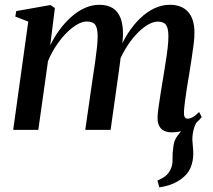

<svg xmlns="http://www.w3.org/2000/svg" viewBox="-20 -556 910 822"><path d="M662 246 654 217Q676 207.5 689.2 196.8Q702.5 186 710 169.5Q719.5 151 718.8 125Q718 99 722 73.5Q724.5 44.5 740.5 24.5Q756.5 4.5 768 -10.5L831.5 -46.5Q815.5 -26.5 809.5 -3.5Q803.5 19.5 803.5 42Q804 55.5 805.8 71.8Q807.5 88 807.5 103Q807 135 795.8 162Q784.5 189 757.5 209Q739 223 716.2 232.2Q693.5 241.5 662 246ZM215 -521.5 195 -362Q212 -397 234.8 -428Q257.5 -459 285 -483.5Q312.5 -508 343 -521.8Q373.5 -535.5 406 -535.5Q441 -535.5 463.8 -520.5Q486.5 -505.5 497 -476.2Q507.5 -447 506.5 -404.5Q506.5 -397 505.2 -384.8Q504 -372.5 502 -357.8Q500 -343 497.5 -327.5L484 -326Q502.5 -373.5 527 -412Q551.5 -450.5 580.8 -478.2Q610 -506 642 -520.8Q674 -535.5 707.5 -535.5Q758 -535.5 785.2 -505.2Q812.5 -475 812.5 -415.5Q812.5 -395 809 -366Q805.5 -337 800.2 -304Q795 -271 790 -239Q785 -210.5 780.2 -179.8Q775.5 -149 772 -122.2Q768.5 -95.5 767.5 -77.5Q767 -61.5 771 -54.8Q775 -48 783.5 -48Q793.5 -48 805.2 -54.5Q817 -61 832.5 -76.5L843.5 -55Q834.5 -42.5 817 -27.2Q799.5 -12 774.2 -0.8Q749 10.5 716 10.5Q696.5 10.5 682.5 3.8Q668.5 -3 661.5 -16.8Q654.5 -30.5 654.5 -51Q654.5 -66.5 658.5 -95.2Q662.5 -124 668 -158.5Q673.5 -193 679 -225.5Q684 -257.5 689.2 -290Q694.5 -322.5 697.8 -351.2Q701 -380 701 -400.5Q701 -435 690.8 -449.2Q680.5 -463.5 655.5 -463.5Q635.5 -463.5 611.2 -449Q587 -434.5 562.2 -407.8Q537.5 -381 515.8 -344.5Q494 -308 479 -264.5L499 -335.5Q497.5 -317.5 495.2 -298.5Q493 -279.5 490.2 -260.8Q487.5 -242 485 -223.5L453.5 0H345L377.5 -225Q382.5 -257 387.2 -290Q392 -323 395 -351.8Q398 -380.5 398 -400Q398 -435.5 387.8 -449.8Q377.5 -464 351.5 -464Q332 -464 308.8 -450.2Q285.5 -436.5 262.2 -412.5Q239 -388.5 219 -358Q199 -327.5 185.5 -294.5L144 0H36.5L101 -463.5L45.5 -485L49.5 -508.5L196 -534.5Z"/></svg>

Font: Merriweather 96pt Medium
Style: Italic
Weight: 500
Italic angle: -7.8°
Version: Version 2.101